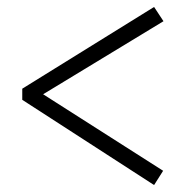

<svg xmlns="http://www.w3.org/2000/svg" viewBox="-20 -563 540 552"><path d="M450 -502 104 -292 449 -72 423 -31 44 -276V-308L423 -543Z"/></svg>

Font: Lekton
Style: Regular
Weight: 400
Designer: Paolo Mazzetti, Luciano Perondi, Raffaele Flato, Elena Papassissa, Emilio Macchia, Michela Povoleri, Tobias Seemiller, R
Version: Version 34.000